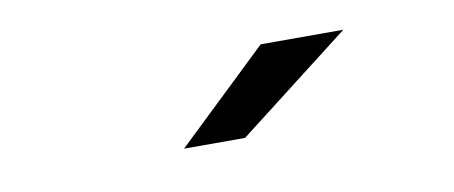

<svg xmlns="http://www.w3.org/2000/svg" viewBox="-30 -811 660 279"><g transform="rotate(-10 300.0 -672.0)"><path d="M315 -607H225L361 -737H483Z"/></g></svg>

Font: Argentum Novus
Style: Regular
Weight: 400
Designer: Julieta Ulanovsky
Foundry: Julieta Ulanovsky
Version: Version 7.20;July 27, 2021;FontCreator 13.0.0.2683 64-bit